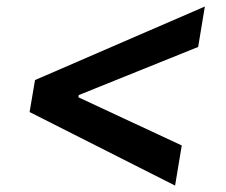

<svg xmlns="http://www.w3.org/2000/svg" viewBox="-20 -583 692 589"><path d="M70.8 -239.3 87.4 -337.4 608.4 -563 587.9 -439 217.3 -289.6 222.2 -296.4 219.7 -280.3 216.3 -286.6 537.6 -136.7 517.1 -13.7Z"/></svg>

Font: Inter 28pt SemiBold
Style: Italic
Weight: 600
Italic angle: -9.3988°
Designer: Rasmus Andersson
Foundry: rsms
Version: Version 4.001;git-66647c0bb